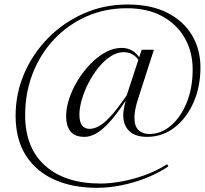

<svg xmlns="http://www.w3.org/2000/svg" viewBox="-20 -746 932 874"><path d="M659.5 -136Q713 -136 757.8 -174Q802.5 -212 829.8 -278.5Q857 -345 857 -430Q857 -509 821.5 -572Q786 -635 719 -671.8Q652 -708.5 557.5 -708.5Q458 -708.5 373.5 -671Q289 -633.5 226.5 -567.2Q164 -501 129.2 -412.5Q94.5 -324 94.5 -222Q94.5 -72.5 185.8 8.5Q277 89.5 437.5 89.5Q479 89.5 530.5 80.5Q582 71.5 636.5 52.2Q691 33 741 1.5L746.5 11.5Q701 42 646.2 63.8Q591.5 85.5 533.8 97.2Q476 109 422 109Q310.5 109 227 71.5Q143.5 34 97.2 -39.2Q51 -112.5 51 -219.5Q51 -320.5 90.5 -411.8Q130 -503 200 -573.8Q270 -644.5 362.2 -685Q454.5 -725.5 560.5 -725.5Q667 -725.5 741 -688.2Q815 -651 853.8 -586Q892.5 -521 892.5 -439Q892.5 -351.5 861 -279.8Q829.5 -208 774.5 -165.5Q719.5 -123 649 -123Q597 -123 569 -149Q541 -175 541 -221.5Q541 -241.5 547 -266.5L552.5 -288.5Q510.5 -224.5 476.8 -188.2Q443 -152 416 -137.5Q389 -123 365.5 -123Q319 -123 300 -148.8Q281 -174.5 281 -216.5Q281 -255.5 295.5 -298.5Q310 -341.5 335.2 -382.2Q360.5 -423 392.8 -456Q425 -489 461.2 -508.5Q497.5 -528 533.5 -528Q584 -528 613.5 -485.5L625 -519.5H680.5L609.5 -299Q600.5 -272 596.2 -249.8Q592 -227.5 592 -210Q592 -171 610.8 -153.5Q629.5 -136 659.5 -136ZM341.5 -224Q341.5 -159.5 388.5 -159.5Q408 -159.5 431 -172Q454 -184.5 484.5 -217.8Q515 -251 557 -312.5L610 -474Q595 -493.5 578.5 -501Q562 -508.5 543 -508.5Q512.5 -508.5 483.2 -489.2Q454 -470 428.2 -438.2Q402.5 -406.5 383 -368.5Q363.5 -330.5 352.5 -292.8Q341.5 -255 341.5 -224Z"/></svg>

Font: Newsreader 72pt Light
Style: Italic
Weight: 300
Italic angle: -17°
Designer: Hugues Gentile
Foundry: Production Type
Version: Version 1.003; ttfautohint (v1.8.3)